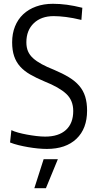

<svg xmlns="http://www.w3.org/2000/svg" viewBox="-20 -772 510 1012"><path d="M210 67H285L222 220H161ZM227 13Q205 13 179.5 10.5Q154 8 128 3.5Q102 -1 77.5 -7Q53 -13 33 -21L40 -86Q54 -79 76 -73Q98 -67 122.5 -62.5Q147 -58 172 -55Q197 -52 218 -52Q289 -52 327.5 -87Q366 -122 366 -187Q366 -243 329 -277.5Q292 -312 214 -343Q171 -361 139 -379.5Q107 -398 86 -421.5Q65 -445 54.5 -476Q44 -507 44 -549Q44 -595 59 -632.5Q74 -670 102 -696.5Q130 -723 170 -737.5Q210 -752 259 -752Q295 -752 332.5 -747Q370 -742 414 -731L409 -667Q364 -678 327.5 -682.5Q291 -687 263 -687Q197 -687 158 -649.5Q119 -612 119 -549Q119 -522 127.5 -502Q136 -482 154 -465.5Q172 -449 199.5 -434Q227 -419 265 -404Q310 -385 343 -365Q376 -345 397.5 -320Q419 -295 429 -263Q439 -231 439 -189Q439 -94 383 -40.5Q327 13 227 13Z"/></svg>

Font: Encode Sans Compressed
Style: Regular
Weight: 400
Designer: Pablo Impallari, Andres Torresi
Foundry: Pablo Impallari, Andres Torresi
Version: Version 1.000; ttfautohint (v1.00) -l 8 -r 50 -G 200 -x 14 -